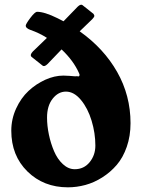

<svg xmlns="http://www.w3.org/2000/svg" viewBox="-20 -781 605 813"><path d="M532.7 -259.3Q532.7 -205.1 516.8 -159.4Q501 -113.8 474.4 -82.8Q447.8 -51.8 413.1 -29.8Q378.4 -7.8 341.6 2.2Q304.7 12.2 267.6 12.2Q164.6 12.2 96.2 -54.9Q27.8 -122.1 27.8 -227.5Q27.8 -276.9 48.3 -321.5Q68.8 -366.2 100.8 -396Q132.8 -425.8 171.9 -443.4Q210.9 -460.9 248.5 -460.9Q260.7 -460.9 275.4 -459.7Q290 -458.5 295.2 -458Q300.3 -457.5 306.6 -458.5Q313.5 -455.6 315.9 -460Q318.4 -464.4 314.9 -470.7Q291.5 -523.9 240.7 -571.8Q187 -515.6 181.2 -509.8Q167.5 -496.1 158.7 -504.4L113.3 -540.5Q105.5 -548.8 119.1 -563Q126.5 -570.3 146.7 -589.6Q167 -608.9 178.7 -620.6Q147 -641.1 108.9 -654.3Q88.9 -661.6 88.9 -671.9Q88.9 -679.2 108.4 -705.1Q127.9 -731 137.2 -731Q168.5 -731 223.1 -704.1Q231.9 -700.2 249 -690.9Q294.9 -738.8 308.6 -752.4Q322.3 -766.1 331.1 -757.8L376 -722.2Q380.4 -715.8 379.2 -711.7Q377.9 -707.5 370.6 -699.7Q338.9 -668.9 317.4 -648.4Q419.4 -576.2 476.1 -476.3Q532.7 -376.5 532.7 -259.3ZM383.8 -164.6Q383.8 -217.3 367.9 -269.8Q352.1 -322.3 322.8 -357.7Q293.5 -393.1 259.3 -393.1Q226.6 -393.1 202.9 -363Q179.2 -333 179.2 -283.2Q179.2 -248.5 187 -211.2Q194.8 -173.8 209 -140.6Q223.1 -107.4 246.3 -85.9Q269.5 -64.5 296.4 -64.5Q335.4 -64.5 359.6 -94.2Q383.8 -124 383.8 -164.6Z"/></svg>

Font: Cooper*
Style: Bold
Weight: 700
Designer: Owen Earl
Foundry: indestructible type*
Version: Version 0.001